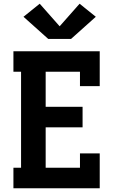

<svg xmlns="http://www.w3.org/2000/svg" viewBox="-20 -1010 640 1030"><path d="M52 0V-110H93V-625H52V-735H515V-548H409V-625H225V-437H423V-327H225V-110H409V-187H515V0ZM239 -801 220 -818 106 -920 193 -990 300 -869 407 -990 494 -920 361 -801Z"/></svg>

Font: Iosevka Slab XBdEx
Style: Regular
Weight: 800
Width: 7
Monospace: yes
Designer: Belleve Invis
Foundry: Belleve Invis
Version: Version 11.1.0; ttfautohint (v1.8.3)